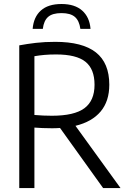

<svg xmlns="http://www.w3.org/2000/svg" viewBox="-20 -962 657 982"><path d="M78.5 0V-730Q118.5 -737.5 163.5 -742.8Q208.5 -748 262.5 -748Q402 -748 470.5 -694Q539 -640 539 -528.5Q539 -444.5 494.8 -391.8Q450.5 -339 366 -318.5L596.5 0H507.5L287 -307.5Q267.5 -306 246.5 -306Q218 -306 197.2 -307Q176.5 -308 156 -309.5V0ZM245.5 -370Q360 -370 411.8 -408.5Q463.5 -447 463.5 -528.5Q463.5 -609 417 -646.2Q370.5 -683.5 267 -683.5Q233.5 -683.5 207.8 -681.2Q182 -679 156 -674.5V-374Q181.5 -372 200.8 -371Q220 -370 245.5 -370ZM147 -814.5Q152 -875 189 -908.2Q226 -941.5 294.5 -941.5Q362.5 -941.5 400.2 -908Q438 -874.5 443 -814.5H391Q385.5 -856 363 -875.5Q340.5 -895 294.5 -895Q248 -895 226 -875.5Q204 -856 199 -814.5Z"/></svg>

Font: Encode Sans SemiCondensed SemiCondensed
Style: Regular
Weight: 400
Width: 4
Designer: Multiple Designers
Foundry: Impallari Type
Version: Version 3.000; ttfautohint (v1.8.3) -l 8 -r 50 -G 200 -x 14 